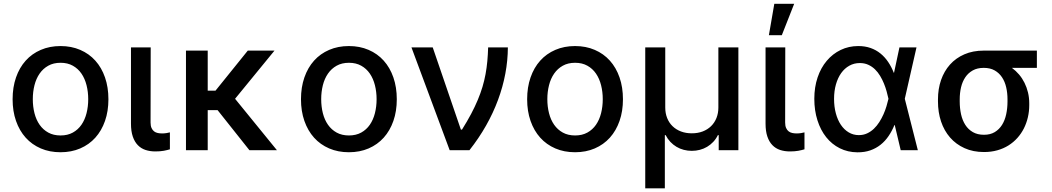

<svg xmlns="http://www.w3.org/2000/svg" viewBox="-20 -797 5583 1019"><path d="M46.9 -270.2Q46.9 -333.8 65 -386Q83.1 -438.2 116.3 -475.1Q149.5 -512.1 196.6 -532.3Q243.6 -552.6 301.1 -552.6Q358.7 -552.6 405.7 -532.3Q452.8 -512.1 486 -475.1Q519.2 -438.2 537.3 -386Q555.4 -333.8 555.4 -270.2Q555.4 -207 537.3 -155.2Q519.2 -103.3 486 -66.4Q452.8 -29.5 405.7 -9.2Q358.7 11 301.1 11Q243.6 11 196.6 -9.2Q149.5 -29.5 116.3 -66.4Q83.1 -103.3 65 -155.2Q46.9 -207 46.9 -270.2ZM154.1 -270.6Q154.1 -231.2 163 -196.2Q171.9 -161.2 190.2 -134.9Q208.5 -108.7 236.2 -93.4Q263.8 -78.1 301.5 -78.1Q338.8 -78.1 366.5 -93.4Q394.2 -108.7 412.3 -134.9Q430.4 -161.2 439.3 -196.2Q448.2 -231.2 448.2 -270.6Q448.2 -309.7 439.3 -344.8Q430.4 -380 412.3 -406.4Q394.2 -432.9 366.5 -448.3Q338.8 -463.8 301.5 -463.8Q263.8 -463.8 236.2 -448.3Q208.5 -432.9 190.2 -406.4Q171.9 -380 163 -344.8Q154.1 -309.7 154.1 -270.6Z M675.1 -545.5H779.8L779.1 -147Q779.1 -128.9 784.3 -117.5Q789.4 -106.2 797.8 -99.8Q806.1 -93.4 817.1 -91.1Q828.1 -88.8 840.2 -88.8Q851.9 -88.8 863.8 -90.7Q875.7 -92.7 881.7 -94.5V-4.6Q868.3 -0.4 849.3 3.2Q830.3 6.7 804.7 6.7Q775.9 6.7 752.1 -1.2Q728.3 -9.2 711.3 -26.8Q694.2 -44.4 684.7 -72.4Q675.1 -100.5 675.1 -141Z M1082.4 -528.4V-315.7H1123.6L1295.1 -528.4H1436.8L1227.6 -272.7L1449.6 0H1303.6L1134.9 -212.4H1082.4V0H967V-528.4Z M1577.4 -270.2Q1577.4 -333.8 1595.5 -386Q1613.6 -438.2 1646.8 -475.1Q1680 -512.1 1727.1 -532.3Q1774.1 -552.6 1831.7 -552.6Q1889.2 -552.6 1936.3 -532.3Q1983.3 -512.1 2016.5 -475.1Q2049.7 -438.2 2067.8 -386Q2085.9 -333.8 2085.9 -270.2Q2085.9 -207 2067.8 -155.2Q2049.7 -103.3 2016.5 -66.4Q1983.3 -29.5 1936.3 -9.2Q1889.2 11 1831.7 11Q1774.1 11 1727.1 -9.2Q1680 -29.5 1646.8 -66.4Q1613.6 -103.3 1595.5 -155.2Q1577.4 -207 1577.4 -270.2ZM1684.7 -270.6Q1684.7 -231.2 1693.5 -196.2Q1702.4 -161.2 1720.7 -134.9Q1739 -108.7 1766.7 -93.4Q1794.4 -78.1 1832 -78.1Q1869.3 -78.1 1897 -93.4Q1924.7 -108.7 1942.8 -134.9Q1960.9 -161.2 1969.8 -196.2Q1978.7 -231.2 1978.7 -270.6Q1978.7 -309.7 1969.8 -344.8Q1960.9 -380 1942.8 -406.4Q1924.7 -432.9 1897 -448.3Q1869.3 -463.8 1832 -463.8Q1794.4 -463.8 1766.7 -448.3Q1739 -432.9 1720.7 -406.4Q1702.4 -380 1693.5 -344.8Q1684.7 -309.7 1684.7 -270.6Z M2163.7 -545.5H2276.6L2426.1 -109H2431.8Q2459.5 -153.1 2480.1 -191.9Q2500.7 -230.8 2515.6 -266.5Q2530.5 -302.2 2540.7 -336.1Q2550.8 -370 2557 -403.8Q2563.2 -437.5 2566.4 -472.5Q2569.6 -507.5 2570.7 -545.5H2675.4Q2675.1 -475.9 2661.9 -405.9Q2648.8 -335.9 2623.2 -266.9Q2597.7 -197.8 2559.7 -130.7Q2521.7 -63.6 2471.6 0H2366.5Z M2777.7 -270.2Q2777.7 -333.8 2795.8 -386Q2813.9 -438.2 2847.1 -475.1Q2880.3 -512.1 2927.4 -532.3Q2974.4 -552.6 3032 -552.6Q3089.5 -552.6 3136.5 -532.3Q3183.6 -512.1 3216.8 -475.1Q3250 -438.2 3268.1 -386Q3286.2 -333.8 3286.2 -270.2Q3286.2 -207 3268.1 -155.2Q3250 -103.3 3216.8 -66.4Q3183.6 -29.5 3136.5 -9.2Q3089.5 11 3032 11Q2974.4 11 2927.4 -9.2Q2880.3 -29.5 2847.1 -66.4Q2813.9 -103.3 2795.8 -155.2Q2777.7 -207 2777.7 -270.2ZM2884.9 -270.6Q2884.9 -231.2 2893.8 -196.2Q2902.7 -161.2 2921 -134.9Q2939.3 -108.7 2967 -93.4Q2994.7 -78.1 3032.3 -78.1Q3069.6 -78.1 3097.3 -93.4Q3125 -108.7 3143.1 -134.9Q3161.2 -161.2 3170.1 -196.2Q3179 -231.2 3179 -270.6Q3179 -309.7 3170.1 -344.8Q3161.2 -380 3143.1 -406.4Q3125 -432.9 3097.3 -448.3Q3069.6 -463.8 3032.3 -463.8Q2994.7 -463.8 2967 -448.3Q2939.3 -432.9 2921 -406.4Q2902.7 -380 2893.8 -344.8Q2884.9 -309.7 2884.9 -270.6Z M3404.5 -545.5H3510.7V-226.2Q3510.7 -195.7 3520.8 -170.5Q3530.9 -145.2 3549.4 -127.3Q3567.8 -109.4 3593.8 -99.4Q3619.7 -89.5 3651.6 -89.5Q3683.6 -89.5 3709.5 -99.4Q3735.4 -109.4 3753.9 -127.5Q3772.4 -145.6 3782.5 -170.8Q3792.6 -196 3792.6 -226.2V-545.5H3898.8V0H3794.4V-79.9H3790.1Q3780.2 -59.7 3765.4 -44Q3750.7 -28.4 3732.8 -17.8Q3714.8 -7.1 3694.2 -1.8Q3673.7 3.6 3651.6 3.6Q3629.6 3.6 3609 -1.8Q3588.4 -7.1 3570.5 -17.8Q3552.6 -28.4 3537.8 -44Q3523.1 -59.7 3512.8 -79.9H3508.5V202.4H3404.5Z M4043 -141V-545.5H4147.7L4147 -147Q4147 -128.9 4152.2 -117.5Q4157.3 -106.2 4165.7 -99.8Q4174 -93.4 4185 -91.1Q4196 -88.8 4208.1 -88.8Q4219.8 -88.8 4231.7 -90.7Q4243.6 -92.7 4249.6 -94.5V-4.6Q4236.2 -0.4 4217.2 3.2Q4198.2 6.7 4172.6 6.7Q4143.8 6.7 4120 -1.2Q4096.2 -9.2 4079.2 -26.8Q4062.1 -44.4 4052.6 -72.4Q4043 -100.5 4043 -141ZM4060.7 -610.1 4089.5 -777H4195L4129.3 -610.1Z M4301.8 -272.7Q4301.8 -334.5 4319.2 -386Q4336.6 -437.5 4367.9 -474.4Q4399.1 -511.4 4441.9 -532Q4484.7 -552.6 4535.2 -552.6Q4571 -552.6 4600.3 -542.3Q4629.6 -532 4652.9 -513.1Q4676.1 -494.3 4693.7 -468.2Q4711.3 -442.1 4723.7 -410.5H4724.8L4753.6 -545.5H4844.1L4782 -272.7L4851.2 0H4760.3L4728.7 -133.2H4726.9Q4714.1 -101.6 4695.8 -74.8Q4677.6 -47.9 4653.4 -28.8Q4629.3 -9.6 4598.7 1.1Q4568.2 11.7 4530.5 11.4Q4479.4 11 4437.1 -10.1Q4394.9 -31.2 4364.9 -68.9Q4334.9 -106.5 4318.4 -158.6Q4301.8 -210.6 4301.8 -272.7ZM4406.6 -272Q4406.6 -230.8 4416 -195.7Q4425.4 -160.5 4442.6 -134.8Q4459.9 -109 4484.2 -94.5Q4508.5 -79.9 4538 -79.9Q4562.1 -79.9 4582 -89.1Q4601.9 -98.4 4618.1 -113.8Q4634.2 -129.3 4646.8 -149.1Q4659.4 -169 4668.9 -190.3Q4678.3 -211.6 4684.7 -232.8Q4691.1 -253.9 4695 -271.3L4695.3 -272.7L4695 -274.1Q4691.4 -291.5 4685.5 -312.3Q4679.7 -333.1 4671.2 -354Q4662.6 -375 4650.9 -394.5Q4639.2 -414.1 4623.6 -429.2Q4608 -444.2 4588.1 -453.3Q4568.2 -462.4 4543.3 -462.4Q4512.8 -462.4 4487.6 -448.3Q4462.4 -434.3 4444.4 -409.1Q4426.5 -383.9 4416.5 -348.9Q4406.6 -313.9 4406.6 -272Z M4958.1 -269.9Q4958.1 -324.9 4974.4 -372.2Q4990.8 -419.4 5021.8 -454.2Q5052.9 -489 5098.2 -508.7Q5143.5 -528.4 5201 -528.4H5483V-436.8H5350.5Q5371.4 -421.5 5388.5 -401.5Q5405.5 -381.4 5417.4 -357.4Q5429.3 -333.5 5435.9 -306.1Q5442.5 -278.8 5442.5 -248.6V-238.6Q5442.5 -205.6 5435.2 -174.4Q5427.9 -143.1 5414.1 -115.6Q5400.2 -88.1 5379.6 -65Q5359 -41.9 5332.4 -25.2Q5305.8 -8.5 5273.1 0.7Q5240.4 9.9 5202.4 9.9Q5144.5 9.9 5099.1 -10.7Q5053.6 -31.2 5022.2 -67.3Q4990.8 -103.3 4974.4 -152.3Q4958.1 -201.3 4958.1 -258.5ZM5073.5 -258.5Q5073.5 -222.7 5080.6 -190.5Q5087.7 -158.4 5103.2 -134.2Q5118.6 -110.1 5143.1 -95.9Q5167.6 -81.7 5202.4 -81.7Q5235.8 -81.7 5259.4 -95.9Q5283 -110.1 5298.1 -134.2Q5313.2 -158.4 5320.1 -190.5Q5327.1 -222.7 5327.1 -258.5V-269.9Q5327.1 -303.6 5320.1 -333.8Q5313.2 -364 5297.9 -386.9Q5282.7 -409.8 5258.9 -423.3Q5235.1 -436.8 5201 -436.8Q5166.9 -436.8 5142.8 -423.3Q5118.6 -409.8 5103.2 -386.9Q5087.7 -364 5080.6 -333.8Q5073.5 -303.6 5073.5 -269.9Z"/></svg>

Font: Cannonade Med
Style: Regular
Weight: 500
Designer: Rasmus Andersson
Foundry: rsms
Version: Version 3.012;git-f93a4a705